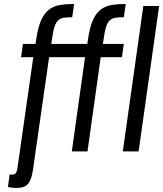

<svg xmlns="http://www.w3.org/2000/svg" viewBox="-20 -760 819 964"><path d="M699.6 -730 596.6 0H676L779 -730ZM28.4 114.9 19.9 178.9Q32 181.4 42.4 182.6Q52.7 183.7 62.6 183.7Q102.6 183.7 120.2 163.9Q137.9 144.1 145.4 93.6L226.6 -472.9H407L340.6 0H419.3L485.7 -472.9H592.3L601.4 -539.3H496.6L501.3 -569.6Q506.1 -606 513.2 -626.9Q520.3 -647.9 531.4 -658Q542.4 -668.1 559.6 -670.9Q576.7 -673.6 601.7 -673.6L611.3 -740Q571.7 -740 540 -734.8Q508.3 -729.6 484.8 -711.3Q461.3 -693 445.9 -658Q430.4 -623 422 -563.7L418.1 -539.3H237.4L242.1 -569.6Q247 -606 254.1 -626.9Q261.1 -647.9 272.2 -658Q283.3 -668.1 300.4 -670.9Q317.6 -673.6 342.6 -673.6L352.1 -740Q312.6 -740 280.9 -734.8Q249.1 -729.6 225.6 -711.3Q202.1 -693 186.4 -658Q170.6 -623 162.1 -563.7L158.3 -539.3H95L85.9 -472.9H147.1L67 88.3Q64.1 102.7 59 109.6Q53.9 116.6 40 116.6Q32.4 116.6 28.4 114.9Z"/></svg>

Font: Secuela ExtLt
Style: Italic
Weight: 200
Italic angle: -8°
Designer: Fernando Haro
Foundry: deFharo
Version: Version 1.704